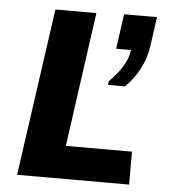

<svg xmlns="http://www.w3.org/2000/svg" viewBox="-51 -737 701 784"><g transform="rotate(5 300.0 -345.5)"><path d="M48 0 145 -686H313L236 -135H507V0ZM386 -398 388 -414Q421 -446 441.5 -479Q462 -512 467 -548H406L426 -691H561L544 -570Q537 -521 514 -477Q491 -433 455 -398Z"/></g></svg>

Font: Chivo Mono
Style: Bold Italic
Weight: 700
Italic angle: -8.05°
Monospace: yes
Version: Version 1.008